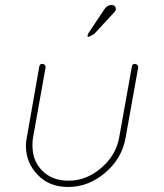

<svg xmlns="http://www.w3.org/2000/svg" viewBox="-20 -743 653 763"><path d="M518 -489Q531 -485 529 -474L479 -195Q465 -114 398.5 -57Q332 0 251 0Q176 0 131 -47Q83 -95 83 -164Q83 -183 87 -199L136 -478Q138 -491 151 -489Q163 -485 161 -474L111 -195Q109 -184 109 -164Q109 -103 148.5 -64Q188 -25 251 -25Q322 -24 382 -75.5Q442 -127 454 -199L504 -478Q506 -491 518 -489ZM335 -598Q328 -594 328 -601Q328 -606 332 -612L394 -705Q406 -723 422 -723Q431 -723 434.5 -720.5Q438 -718 439 -713.5Q440 -709 440 -708Q443 -703 430 -690L359 -613Q351 -604 335 -598Z"/></svg>

Font: Quicksand
Style: Light Italic
Weight: 300
Italic angle: -12°
Designer: Andrew Paglinawan
Foundry: Andrew Paglinawan
Version: 1.002